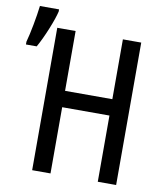

<svg xmlns="http://www.w3.org/2000/svg" viewBox="-116 -877 805 948"><g transform="rotate(10 286.0 -402.5)"><path d="M-28 -620Q-18 -656 -8 -709.5Q2 -763 7 -805H103V-794Q95 -760 72 -703.5Q49 -647 26 -606H-28ZM110 -714H202V-414H439V-714H531V0H439V-332H202V0H110Z"/></g></svg>

Font: Noto Sans Mono UI
Style: Regular
Weight: 400
Monospace: yes
Designer: Monotype Design team
Foundry: Monotype Imaging Inc.
Version: Version 1.000